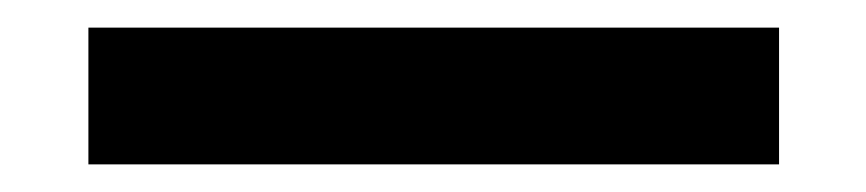

<svg xmlns="http://www.w3.org/2000/svg" viewBox="-20 39 627 139"><path d="M44 59H544V158H44Z"/></svg>

Font: Encode Sans Narrow
Style: SemiBold
Weight: 600
Designer: Pablo Impallari, Andres Torresi
Foundry: Pablo Impallari, Andres Torresi
Version: Version 1.000; ttfautohint (v1.00) -l 8 -r 50 -G 200 -x 14 -